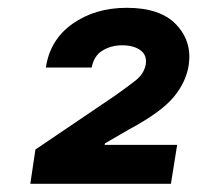

<svg xmlns="http://www.w3.org/2000/svg" viewBox="-20 -825 495 482"><path d="M56.1 -363.6 68.9 -449.6 268.8 -584.9Q299 -606.2 320.3 -622.9Q341.6 -639.6 345.9 -663.4Q349.4 -686.8 332.4 -699Q315.3 -711.3 286.6 -711.3Q258.9 -711.3 237.2 -698Q215.6 -684.7 210.2 -655.5H95.2Q105.5 -725.5 162.3 -765.4Q219.1 -805.4 298.3 -805.4Q382.8 -805.4 422.6 -763.1Q462.4 -720.9 453.8 -661.9Q447.4 -619 415.7 -581Q383.9 -543 305 -500.7L243.6 -465.2L242.5 -461.3H424.7L409.1 -363.6Z"/></svg>

Font: Inter UI Extra Bold
Style: Italic
Weight: 800
Italic angle: 9.39999°
Designer: Rasmus Andersson
Foundry: rsms
Version: 3.2;8d6f07862